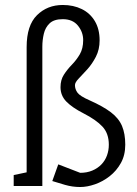

<svg xmlns="http://www.w3.org/2000/svg" viewBox="-20 -747 551 771"><path d="M302 4Q271 4 241.5 -4.5Q212 -13 190 -20L214 -87L302 -53Q329 -53 350.5 -62Q372 -71 387 -86.5Q402 -102 409.5 -122.5Q417 -143 417 -166Q417 -211 391.5 -238.5Q366 -266 315 -292Q270 -315 246.5 -339Q223 -363 223 -397Q223 -426 236.5 -447Q250 -468 268.5 -487Q287 -506 300.5 -529Q314 -552 314 -586Q314 -618 293 -644Q272 -670 232 -670Q197 -670 179.5 -653.5Q162 -637 156 -611.5Q150 -586 150 -559V0H35V-44L87 -55V-558Q87 -645 128.5 -686Q170 -727 232 -727Q275 -727 308.5 -710.5Q342 -694 361 -662Q380 -630 380 -585Q380 -548 365 -519Q350 -490 330.5 -468.5Q311 -447 296 -431.5Q281 -416 281 -405Q281 -389 291 -375Q301 -361 340 -344Q394 -320 425.5 -296Q457 -272 470 -241Q483 -210 483 -166Q483 -124 465.5 -92.5Q448 -61 420.5 -39.5Q393 -18 361.5 -7Q330 4 302 4Z"/></svg>

Font: Kreon Light
Style: Regular
Weight: 300
Designer: Julia Petretta
Foundry: Julia Petretta and Eli Heuer
Version: Version 2.002